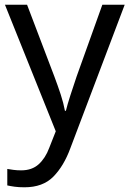

<svg xmlns="http://www.w3.org/2000/svg" viewBox="-20 -556 550 816"><path d="M1 -536H95L211 -231Q226 -191 238 -154.5Q250 -118 256 -85H260Q266 -110 279 -150.5Q292 -191 306 -232L415 -536H510L279 74Q251 150 206.5 195Q162 240 84 240Q60 240 42 237.5Q24 235 11 232V162Q22 164 37.5 166Q53 168 70 168Q116 168 144.5 142Q173 116 189 73L217 2Z"/></svg>

Font: Noto Sans Siddham
Style: Regular
Weight: 400
Designer: Monotype Design Team
Foundry: Monotype Imaging Inc.
Version: Version 2.004; ttfautohint (v1.8.4.7-5d5b)